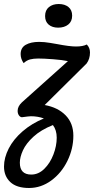

<svg xmlns="http://www.w3.org/2000/svg" viewBox="-47 -738 469 958"><path d="M385 -421 176 -214Q242 -202 280.5 -162.5Q319 -123 319 -61Q319 4 289.5 64.5Q260 125 209 162.5Q158 200 98 200Q36 200 4.5 170.5Q-27 141 -27 93Q-27 49 -3.5 3Q20 -43 65.5 -82.5Q111 -122 172 -147Q142 -158 107 -158Q99 -158 62 -153Q53 -154 47 -163Q41 -172 41 -185Q41 -207 62 -227L292 -433Q264 -439 217.5 -442.5Q171 -446 144 -446Q120 -446 103 -441.5Q86 -437 71 -423Q56 -444 56 -468Q56 -500 81.5 -514.5Q107 -529 148 -529Q174 -529 203 -524Q232 -519 238 -518Q300 -506 332 -506Q367 -506 386 -516Q402 -500 402 -476Q402 -444 385 -421ZM236 -51Q236 -89 217 -114Q157 -90 120 -56Q83 -22 67.5 12Q52 46 52 74Q52 133 109 133Q145 133 174 104.5Q203 76 219.5 33Q236 -10 236 -51ZM313 -660Q313 -631 293.5 -615.5Q274 -600 243 -600Q214 -600 196 -615Q178 -630 178 -658Q178 -687 197 -702.5Q216 -718 246 -718Q276 -718 294.5 -703Q313 -688 313 -660Z"/></svg>

Font: Sansita Light Italic
Style: Regular
Weight: 300
Italic angle: -11°
Designer: Pablo Cosgaya
Foundry: Omnibus-Type
Version: Version 1.006